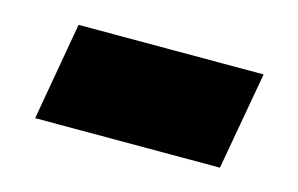

<svg xmlns="http://www.w3.org/2000/svg" viewBox="-39 -440 500 322"><g transform="rotate(15 210.5 -279.0)"><path d="M387.2 -363.8 356.9 -193.8H36.1L65.9 -363.8Z"/></g></svg>

Font: Stilu Bold
Style: Italic
Weight: 700
Italic angle: -10°
Designer: Genilson Lima Santos
Foundry: Genilson Lima Santos
Version: Version 1.200;PS 001.200;hotconv 1.0.88;makeotf.lib2.5.64775